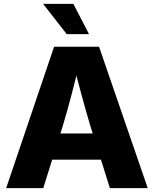

<svg xmlns="http://www.w3.org/2000/svg" viewBox="-20 -968 792 988"><path d="M11.7 0 258.3 -727.5H489.7L740.2 0H545.4L445.3 -318.8Q421.4 -398.9 398.4 -483.9Q375.5 -568.8 351.6 -664.6H395Q371.1 -568.8 348.9 -483.6Q326.7 -398.4 302.7 -318.8L202.6 0ZM180.2 -146.5V-281.2H571.8V-146.5ZM323.2 -792.5 201.7 -948.2H357.4L438 -792.5Z"/></svg>

Font: Inter 24pt ExtraBold
Style: Regular
Weight: 800
Designer: Rasmus Andersson
Foundry: rsms
Version: Version 4.001;git-66647c0bb